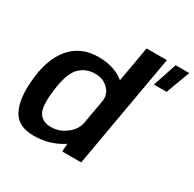

<svg xmlns="http://www.w3.org/2000/svg" viewBox="-170 -964 1158 1147"><g transform="rotate(30 409.0 -390.5)"><path d="M669.5 -620H757L818.5 -785H724.5ZM395 0H526L664 -785H524L401.5 -88.5ZM199.5 4Q302 4 383.2 -45Q464.5 -94 474.5 -151L424 -216.5Q415.5 -166 368 -129.2Q320.5 -92.5 263 -92.5Q204.5 -92.5 179.2 -133Q154 -173.5 168.5 -287Q183 -412 226.5 -456.5Q270 -501 335 -501Q392 -501 426.8 -464.2Q461.5 -427.5 452.5 -378L525.5 -442.5Q536 -499.5 470.8 -548.5Q405.5 -597.5 303 -597.5Q180.5 -597.5 109.2 -512.8Q38 -428 26 -273Q14 -146.5 52 -71.2Q90 4 199.5 4Z"/></g></svg>

Font: Anybody UltraCondensed Thin SemiBold
Style: Italic
Weight: 600
Italic angle: -10°
Version: Version 1.111